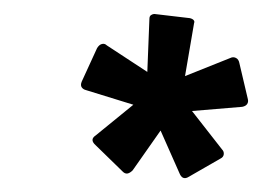

<svg xmlns="http://www.w3.org/2000/svg" viewBox="-20 -691 375 275"><path d="M156 -445 117 -483Q108 -491 117 -497L171 -541L103 -562Q99 -563 97 -566Q95 -569 97 -574L119 -622Q122 -627 126 -628Q130 -629 133 -626L191 -588L194 -664Q194 -668 196.5 -669.5Q199 -671 201 -671L252 -665Q256 -664 257.5 -662Q259 -660 258 -658L245 -582L310 -608Q314 -610 318 -608Q322 -606 323 -600L335 -549Q336 -545 334 -542Q332 -539 327 -538L255 -532L298 -477Q301 -474 300.5 -470Q300 -466 296 -464L249 -437Q241 -433 237 -443L210 -504L170 -447Q166 -443 162.5 -442.5Q159 -442 156 -445Z"/></svg>

Font: Sofia Sans Extra Condensed
Style: Bold Italic
Weight: 700
Italic angle: -9°
Designer: Botio Nikoltchev, Ani Petrova
Foundry: lettersoup
Version: Version 4.101